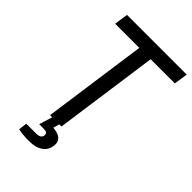

<svg xmlns="http://www.w3.org/2000/svg" viewBox="-256 -777 1051 1051"><g transform="rotate(45 269.0 -252.0)"><path d="M166 0 251 -606H64L76 -686H538L526 -606H339L254 0ZM183 182Q138 182 101 174L107 125H183Q223 125 223 96Q223 86 216 81.5Q209 77 192 77H159L186 -11H241L227 36Q300 42 300 91Q300 134 269.5 158Q239 182 183 182Z"/></g></svg>

Font: Archivo Narrow
Style: Italic
Weight: 400
Italic angle: -8°
Designer: Hector Gatti
Foundry: Omnibus-Type
Version: Version 3.002